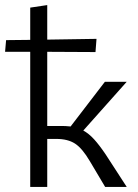

<svg xmlns="http://www.w3.org/2000/svg" viewBox="-41 -736 542 756"><path d="M375 -128 458 0H373L313 -101Q283 -152 254.5 -170.5Q226 -189 181 -189H145V0H78V-532H-21L-17 -578L78 -579V-706L145 -716V-580L339 -583L335 -531L145 -532V-240H203Q217 -240 237 -238L372 -414H458L287 -222Q309 -210 329.5 -187.5Q350 -165 375 -128Z"/></svg>

Font: Ysabeau
Style: Regular
Weight: 400
Designer: Christian Thalmann (Catharsis Fonts)
Version: Version 0.003